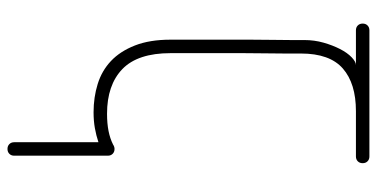

<svg xmlns="http://www.w3.org/2000/svg" viewBox="-267 -503 1007 513"><g transform="rotate(90 236.5 -246.5)"><path d="M398 -730Q406 -730 411 -725Q416 -720 416 -712Q416 -704 411 -699Q406 -694 398 -694H277Q203 -694 163 -659Q123 -624 123 -547Q123 -528 123 -503Q123 -478 122.5 -450Q122 -422 122 -392.5Q122 -363 122 -335V-199Q122 -111 164.5 -70Q207 -29 284 -29Q310 -29 330 -33Q350 -37 366 -45Q372 -49 378 -49Q386 -49 391 -44Q396 -39 396 -31V219Q396 227 391 232Q386 237 378 237Q370 237 365 232Q360 227 360 219V-6Q342 0 322.5 3.5Q303 7 280 7Q240 7 204.5 -4Q169 -15 143 -39.5Q117 -64 101.5 -103.5Q86 -143 86 -199V-351Q86 -381 86 -411.5Q86 -442 86.5 -470Q87 -498 87 -520Q87 -542 87 -556Q87 -583 94 -607.5Q101 -632 111 -651.5Q121 -671 133 -682.5Q145 -694 154 -694H61Q53 -694 48 -699Q43 -704 43 -712Q43 -720 48 -725Q53 -730 61 -730H398Z"/></g></svg>

Font: AkaAcidDosis
Style: ExtraLight
Weight: 250
Designer: Edgar Tolentino, Pablo Impallari, Igino Marini, Aka-Acid
Foundry: Edgar Tolentino, Pablo Impallari, Igino Marini, Aka-Acid
Version: Version 1.007